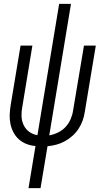

<svg xmlns="http://www.w3.org/2000/svg" viewBox="-20 -755 540 990"><path d="M127 215 163 -2Q139 -4 117 -12.5Q95 -21 78 -36Q61 -51 50 -71.5Q39 -92 34 -115.5Q29 -139 30 -163.5Q31 -188 35 -213L86 -520H147L95 -204Q90 -179 91 -155Q92 -131 102 -110Q112 -89 130.5 -75.5Q149 -62 173 -58L285 -735H346L234 -57Q257 -61 279.5 -72Q302 -83 318.5 -101Q335 -119 344.5 -141.5Q354 -164 357 -186L413 -520H474L417 -177Q414 -155 406 -133Q398 -111 385 -91Q372 -71 353.5 -54.5Q335 -38 314 -26.5Q293 -15 270 -9Q247 -3 225 -1L189 215Z"/></svg>

Font: Iosevka SS04 Light Oblique
Style: Regular
Weight: 300
Italic angle: -9°
Monospace: yes
Designer: Belleve Invis
Foundry: Belleve Invis
Version: Version 19.0.0; ttfautohint (v1.8.4)